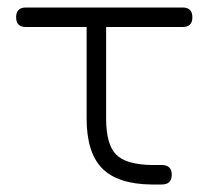

<svg xmlns="http://www.w3.org/2000/svg" viewBox="-20 -492 577 512"><path d="M411 0H384Q294 -1 252.5 -43Q211 -85 211 -176V-420H49Q23 -420 23 -446Q23 -472 49 -472H467Q493 -472 493 -446Q493 -420 467 -420H263V-176Q263 -107 289.5 -80Q316 -53 385 -52H411Q438 -52 438 -26Q438 0 411 0Z"/></svg>

Font: Jura
Style: Regular
Weight: 400
Designer: Daniel Johnson, Alexei Vanyashin
Foundry: Daniel Johnson
Version: Version 5.103